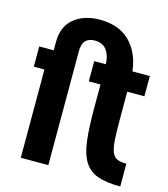

<svg xmlns="http://www.w3.org/2000/svg" viewBox="-112 -832 811 929"><g transform="rotate(15 293.5 -367.0)"><path d="M214.2 -543.4V-570Q214.2 -607 230 -623.8Q245.8 -640.6 275.6 -640.6Q317.2 -640.6 337.1 -611.6Q357 -582.6 357 -534L492.6 -495.6Q492.6 -610.2 436.4 -677.3Q380.2 -744.4 274.8 -744.4Q194.6 -744.4 145.1 -703.5Q95.6 -662.6 95.6 -585.8V-543.4ZM214.2 0V-543.4H23V-442H76.2V0ZM298.4 -543.4V-442H357V-321.8Q357 -224.4 364.8 -160.7Q372.6 -97 396.3 -59Q420 -21 463.2 -5.6Q506.4 9.8 577 9.8V-104.4Q546.4 -104.4 529.2 -112.4Q512 -120.4 503.4 -144.5Q494.8 -168.6 492.9 -212.1Q491 -255.6 491 -326.6V-442H577V-543.4Z"/></g></svg>

Font: Secuela Light
Style: Regular
Weight: 300
Designer: Fernando Haro
Foundry: deFharo
Version: Version 1.708